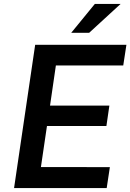

<svg xmlns="http://www.w3.org/2000/svg" viewBox="-20 -949 658 969"><path d="M51 0 157.5 -723H618L602 -618.5H262L232.5 -416H532L517 -313H217L186.5 -106L534.5 -105.5L518.5 0ZM458.5 -929H588.5L430 -783.5H339.5Z"/></svg>

Font: Public Sans SemiBold
Style: Italic
Weight: 600
Italic angle: -8°
Designer: The Public Sans project authors (U.S. Web Design System). Libre Franklin designed by Pablo Impallari and Rodrigo Fuenzal
Version: Version 1.007; ttfautohint (v1.8.1) -l 8 -r 50 -G 200 -x 14 